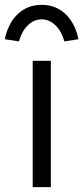

<svg xmlns="http://www.w3.org/2000/svg" viewBox="-62 -773 344 793"><path d="M73 0V-522H148V0ZM16 -602 -42 -611Q-29 -676 11 -714.5Q51 -753 110 -753Q169 -753 209 -714.5Q249 -676 262 -611L204 -602Q192 -644 167 -668.5Q142 -693 110 -693Q78 -693 53 -668.5Q28 -644 16 -602Z"/></svg>

Font: Lexend Light
Style: Regular
Weight: 300
Designer: Bonnie Shaver-Troup, Thomas Jockin
Foundry: Lexend
Version: Version 1.007; ttfautohint (v1.8.3)